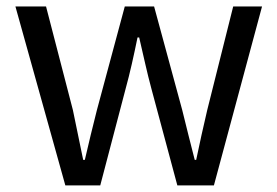

<svg xmlns="http://www.w3.org/2000/svg" viewBox="-20 -563 842 583"><path d="M178.4 0H284.4L360.9 -291.4C375.2 -343.2 386.2 -394 397.6 -449.3H402.6C415.7 -394 425.9 -344.4 440 -292.6L518.5 0H629.5L775.7 -543.4H688.1L609.3 -229C596.8 -176.9 586.5 -128.2 575.7 -77.5H571.3C558.1 -128.2 546.3 -176.9 533.3 -229L447.9 -543.4H358.9L274.3 -229C260.9 -177.3 249.5 -128.2 237.6 -77.5H232.6C222.4 -128.2 212.2 -176.9 201.3 -229L119.8 -543.4H26.8Z"/></svg>

Font: Source Han Sans JP VF
Style: Regular
Weight: 250
Designer: Ryoko NISHIZUKA 西塚涼子 (kana, bopomofo & ideographs); Paul D. Hunt (Latin, Greek & Cyrillic); Sandoll Communications 산돌커뮤니
Foundry: Adobe
Version: Version 2.004;hotconv 1.0.118;makeotfexe 2.5.65603